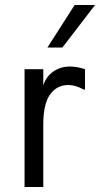

<svg xmlns="http://www.w3.org/2000/svg" viewBox="-20 -751 402 771"><path d="M78.6 -473.1H153.8V-407.7Q165.5 -444.3 194.6 -464.1Q223.6 -483.9 261.2 -483.9Q289.6 -483.9 321.3 -473.1V-391.6H315.9Q282.7 -409.7 254.9 -409.7Q208.5 -409.7 181.2 -371.8Q153.8 -334 153.8 -250.5V0H78.6ZM279.8 -731H361.8L230.5 -560.1H170.4Z"/></svg>

Font: Glacial Indifference
Style: Regular
Weight: 400
Designer: Alfredo Marco Pradil
Foundry: Alfredo Marco Pradil
Version: Version 1.312